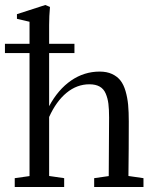

<svg xmlns="http://www.w3.org/2000/svg" viewBox="-28 -746 621 766"><path d="M30.8 0V-35.2L89.8 -43.5V-534.2H-8.3V-571.3H89.8V-659.2L39.6 -670.9V-689.5L152.8 -726.1L171.4 -718.3Q168 -681.6 168 -646V-571.3H269V-534.2H168V-322.3Q203.6 -388.7 255.6 -424.6Q307.6 -460.4 369.6 -460.4Q397.9 -460.4 418.7 -450.9Q439.5 -441.4 452.4 -425Q465.3 -408.7 472.9 -382.6Q480.5 -356.4 483.2 -327.9Q485.8 -299.3 485.8 -261.2Q485.8 -150.9 484.4 -43.9L544.4 -35.2V0H347.7V-35.2L405.8 -43.5Q407.2 -273.4 407.2 -276.9Q407.2 -310.1 404.5 -331.8Q401.9 -353.5 393.8 -372.6Q385.7 -391.6 369.6 -400.6Q353.5 -409.7 328.6 -409.7Q278.8 -409.7 237.5 -375.7Q196.3 -341.8 168 -279.3V-43.9L228 -35.2V0Z"/></svg>

Font: Elstob 8pt
Style: Regular
Weight: 400
Designer: Peter S. Baker
Version: Version 1.015